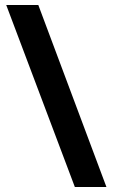

<svg xmlns="http://www.w3.org/2000/svg" viewBox="-20 -743 454 772"><path d="M134 -723H5L281 9H408Z"/></svg>

Font: Noto Sans Thai Looped ExtraCondensed ExtraBold
Style: Regular
Weight: 800
Width: 2
Designer: Sasikarn Vongin, Ben Mitchell
Foundry: The Fontpad Ltd
Version: Version 1.001